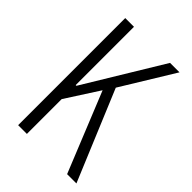

<svg xmlns="http://www.w3.org/2000/svg" viewBox="-213 -828 926 926"><g transform="rotate(45 250.0 -365.0)"><path d="M84 0V-730.5H143.6V-333H148.4L389.6 -730.5H454.1L289.1 -460.9L481.4 0H418L252.9 -407.2L143.6 -237.3V0Z"/></g></svg>

Font: Gen Shin Gothic Monospace Light
Style: Regular
Weight: 300
Designer: [Source Han Sans]
Ryoko NISHIZUKA  (kana & ideographs); Paul D. Hunt (Latin, Greek & Cyrillic); Wenlong ZHANG  (bopomofo
Version: Version 1.002.20150607